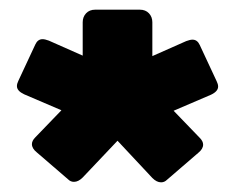

<svg xmlns="http://www.w3.org/2000/svg" viewBox="-20 -742 486 397"><path d="M313 -365Q304 -365 295 -374L223 -451L151 -375Q142 -366 133 -366Q126 -366 121 -371L56 -427Q46 -435 46 -444Q46 -451 53 -458L107 -514L30 -547Q15 -554 15 -564Q15 -569 18 -575L53 -650Q58 -661 68 -661Q73 -661 81 -658L151 -627V-696Q151 -707 158 -714.5Q165 -722 177 -722H269Q281 -722 288 -714.5Q295 -707 295 -696V-626L365 -657Q373 -660 378 -660Q388 -660 393 -649L428 -574Q431 -568 431 -563Q431 -553 416 -546L339 -513L393 -457Q400 -450 400 -443Q400 -434 390 -426L325 -370Q320 -365 313 -365Z"/></svg>

Font: Mitr
Style: Bold
Weight: 700
Designer: Thanarat Vachiruckul
Foundry: Cadson Demak
Version: Version 1.003